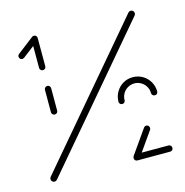

<svg xmlns="http://www.w3.org/2000/svg" viewBox="-83 -598 653 676"><g transform="rotate(-15 243.0 -259.5)"><path d="M98.1 -231.5Q93.3 -231.5 90 -234.6Q86.7 -237.8 86.7 -242.6V-324.1Q86.7 -328.9 90 -332.2Q93.3 -335.6 98.1 -335.6Q103 -335.6 106.1 -332.2Q109.3 -328.9 109.3 -324.1V-242.6Q109.3 -237.8 106.1 -234.6Q103 -231.5 98.1 -231.5ZM98.1 -518.5Q103 -518.5 106.1 -515.4Q109.3 -512.2 109.3 -507.4Q109.3 -501.9 104.8 -498.1L44.8 -452.2Q41.1 -450 38.1 -450Q33.3 -450 30.2 -453.3Q27 -456.7 27 -461.5Q27 -466.7 31.9 -470.4L91.5 -516.3Q94.4 -518.5 98.1 -518.5ZM98.1 -393Q93.3 -393 90 -396.3Q86.7 -399.6 86.7 -404.4V-507.4Q86.7 -511.9 90 -515.2Q93.3 -518.5 98.1 -518.5Q103 -518.5 106.1 -515.2Q109.3 -511.9 109.3 -507.4V-404.4Q109.3 -399.6 106.1 -396.3Q103 -393 98.1 -393ZM450 -515.2Q455.2 -515.2 458.7 -511.7Q462.2 -508.1 462.2 -503.3Q462.2 -498.9 459.6 -495.6L44.8 -7Q40.4 -3.3 36.3 -3.3Q31.1 -3.3 27.6 -6.9Q24.1 -10.4 24.1 -15.2Q24.1 -19.6 26.7 -23L441.5 -511.5Q445.2 -515.2 450 -515.2ZM325.9 -11.1Q325.9 -15.9 329.1 -19.3Q332.2 -22.6 337 -22.6H456.3Q460.7 -22.6 464.1 -19.3Q467.4 -15.9 467.4 -11.1Q467.4 -6.3 464.1 -3.1Q460.7 0 456.3 0H337Q332.2 0 329.1 -3.1Q325.9 -6.3 325.9 -11.1ZM337.4 -0.7Q332.6 -0.7 329.4 -4.1Q326.3 -7.4 326.3 -11.9Q326.3 -16.3 328.1 -18.5L389.3 -105.6Q393 -110.4 398.5 -110.4Q403.3 -110.4 406.5 -107Q409.6 -103.7 409.6 -98.9Q409.6 -95.6 407.8 -92.6L346.3 -5.2Q343 -0.7 337.4 -0.7ZM337 -205.6Q332.2 -205.6 329.1 -208.7Q325.9 -211.9 325.9 -216.7Q325.9 -235.9 335.4 -252.2Q344.8 -268.5 360.9 -278Q377 -287.4 396.3 -287.4Q415.6 -287.4 431.9 -278Q448.1 -268.5 457.6 -252.2Q467 -235.9 467 -216.7Q467 -211.9 463.9 -208.7Q460.7 -205.6 455.9 -205.6Q451.1 -205.6 447.8 -208.7Q444.4 -211.9 444.4 -216.7Q444.4 -229.6 438 -240.7Q431.5 -251.9 420.4 -258.3Q409.3 -264.8 396.3 -264.8Q383.3 -264.8 372.2 -258.3Q361.1 -251.9 354.6 -240.7Q348.1 -229.6 348.1 -216.7Q348.1 -211.9 345 -208.7Q341.9 -205.6 337 -205.6Z"/></g></svg>

Font: 26F Galaxy Hebrew Thin
Style: Regular
Weight: 100
Designer: C₂₉H₂₅N₃O₅
Version: Version 1.000